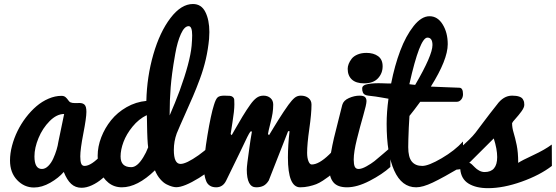

<svg xmlns="http://www.w3.org/2000/svg" viewBox="-20 -958 2843 982"><path d="M549.8 -228 573.2 -119.6Q560.1 -101.6 542.7 -82.5Q525.4 -63.5 501.7 -43.5Q478 -23.4 450.2 -10.5Q422.4 2.4 397 2.4Q365.7 2.4 344 -17.6Q322.3 -37.6 306.2 -78.6Q279.8 -47.9 237.1 -23.4Q194.3 1 153.8 1Q104 1 67.6 -37.1Q31.2 -75.2 31.2 -137.2Q31.2 -173.3 41.5 -212.4Q51.8 -251.5 69.6 -287.8Q87.4 -324.2 112.5 -357.2Q137.7 -390.1 166.3 -414.6Q194.8 -439 228.3 -453.4Q261.7 -467.8 294.4 -467.8Q307.6 -467.8 315.4 -460.9Q323.2 -454.1 328.9 -445.6Q334.5 -437 340.3 -434.6Q349.1 -430.7 364.7 -430.7Q368.2 -430.7 375.5 -430.9Q382.8 -431.2 386.7 -431.2Q403.8 -431.2 412.8 -422.1Q421.9 -413.1 421.9 -385.7Q421.9 -355.5 406.2 -275.1Q390.6 -194.8 390.6 -158.2Q390.6 -133.3 395.3 -121.3Q399.9 -109.4 412.6 -109.4Q447.3 -109.4 501.5 -168.5Q524.9 -193.8 549.8 -228ZM156.2 -158.2Q156.2 -93.8 194.3 -93.8Q211.4 -93.8 226.8 -109.1Q242.2 -124.5 252.4 -147.2Q262.7 -169.9 269.3 -191.9Q275.9 -213.9 278.3 -231.4L308.1 -375Q270 -375 233.9 -338.6Q197.8 -302.2 177 -252Q156.2 -201.7 156.2 -158.2Z M730.5 -369.1Q689.5 -349.1 658 -310.5Q626.5 -272 611.6 -231.9Q596.7 -191.9 596.7 -157.7Q596.7 -103 651.4 -103Q682.1 -103 712.9 -153.8Q727.5 -177.2 737.8 -204.6Q736.8 -210 735.8 -222.2Q734.9 -234.4 734.1 -249.3Q733.4 -264.2 732.9 -281Q732.4 -297.9 732.2 -313.5Q731.9 -329.1 731.7 -341.8Q731.4 -354.5 731.2 -362.1Q731 -369.6 730.5 -369.1ZM1051.8 -208.5 1066.4 -95.7Q1036.1 -71.8 998 -47.9Q920.9 -0.5 881.3 -0.5Q872.6 -0.5 860.6 -3.7Q848.6 -6.8 832.3 -14.9Q815.9 -22.9 799.6 -41.7Q783.2 -60.5 772.5 -86.9Q682.6 0 603.5 0Q563.5 0 534.4 -23.7Q505.4 -47.4 492.4 -83Q479.5 -118.7 479.5 -161.1Q479.5 -208 497.8 -255.6Q516.1 -303.2 548.1 -343Q580.1 -382.8 627.4 -409.9Q674.8 -437 728.5 -441.9Q731.4 -565.9 764.4 -680.2Q797.4 -794.4 852.1 -866Q906.7 -937.5 966.8 -937.5Q1009.8 -937.5 1030.3 -896.7Q1050.8 -856 1050.8 -793.9Q1050.8 -777.3 1049.3 -758.8Q1044.4 -706.1 1032.7 -655.3Q1021 -604.5 1002.4 -554.4Q983.9 -504.4 967 -465.3Q950.2 -426.3 924.6 -369.1Q898.9 -312 883.8 -275.4Q869.1 -234.9 869.1 -190.9Q869.1 -119.6 903.3 -119.6Q932.6 -119.6 995.6 -164.1Q1022.9 -184.1 1051.8 -208.5ZM960 -723.1Q962.9 -757.8 962.9 -777.3Q962.9 -824.2 944.8 -824.2Q923.3 -824.2 905.3 -784.4Q887.2 -744.6 876.5 -683.6Q865.7 -622.6 860.6 -583.3Q855.5 -543.9 853 -512.2Q847.7 -447.8 847.7 -372.6V-367.7Q876 -432.6 898.9 -494.1Q952.1 -640.6 960 -723.1Z M1242.2 -91.3Q1242.2 -110.4 1255.4 -201.7Q1260.7 -242.2 1268.6 -285.6H1261.2Q1254.4 -276.9 1244.4 -256.6Q1234.4 -236.3 1203.4 -171.1Q1172.4 -106 1136.7 -34.2Q1120.1 0 1085.4 0Q1066.4 0 1053.5 -8.3Q1040.5 -16.6 1034.4 -32Q1028.3 -47.4 1025.9 -63.7Q1023.4 -80.1 1023.4 -102.1Q1023.4 -159.7 1041 -265.9Q1058.6 -372.1 1074.2 -420.9Q1083.5 -451.7 1093.3 -460.2Q1103 -468.8 1127 -468.8Q1147 -468.8 1156.2 -467.8Q1165.5 -466.8 1171.4 -461.4Q1177.2 -456.1 1178 -448.7Q1178.7 -441.4 1178.7 -424.3Q1178.7 -391.6 1168.9 -332Q1161.1 -281.2 1159.7 -272.5L1165 -266.6Q1165.5 -267.1 1181.2 -295.2Q1196.8 -323.2 1219.7 -361.1Q1242.7 -398.9 1259.8 -422.4Q1275.9 -445.3 1291.5 -457Q1307.1 -468.8 1327.6 -468.8Q1349.1 -468.8 1363.3 -456.5Q1377.4 -444.3 1377.4 -422.9Q1377.4 -399.9 1374 -378.7Q1370.6 -357.4 1363.3 -329.1Q1356 -300.8 1354 -290.5Q1350.6 -275.4 1350.6 -272.5L1356 -266.6Q1356.4 -267.1 1363.3 -278.6Q1370.1 -290 1380.9 -307.6Q1391.6 -325.2 1404.1 -345.2Q1416.5 -365.2 1430.7 -386.5Q1444.8 -407.7 1455.6 -422.4Q1473.1 -446.3 1486.6 -457.5Q1500 -468.8 1518.6 -468.8Q1542.5 -468.8 1557.9 -456.5Q1573.2 -444.3 1573.2 -422.9Q1573.2 -377.4 1562 -299.3Q1550.8 -221.2 1550.8 -176.3Q1550.8 -150.4 1557.6 -133.5Q1564.5 -116.7 1574.2 -116.7Q1610.8 -116.7 1663.1 -167Q1688 -190.4 1710.4 -217.8L1718.8 -102.5Q1710.4 -95.7 1690.9 -79.3Q1671.4 -63 1661.1 -54.9Q1650.9 -46.9 1631.8 -34.4Q1612.8 -22 1597.2 -15.9Q1581.5 -9.8 1559.8 -4.9Q1538.1 0 1515.1 0Q1452.6 0 1452.6 -152.3Q1452.6 -214.8 1460.9 -287.1H1453.6L1354.5 -34.7Q1342.3 -15.1 1327.1 -7.6Q1312 0 1290 0Q1242.2 0 1242.2 -91.3Z M1976.6 -203.1V-104Q1935.1 -66.4 1870.8 -33.2Q1806.6 0 1754.9 0Q1706.5 0 1685.3 -25.4Q1664.1 -50.8 1664.1 -98.1Q1664.1 -127 1671.9 -171.9Q1679.7 -216.8 1688 -251.7Q1696.3 -286.6 1710.9 -343.5Q1725.6 -400.4 1730.5 -421.4Q1736.8 -444.3 1764.6 -456.5Q1792.5 -468.8 1819.3 -468.8Q1838.9 -468.8 1846.7 -461.7Q1854.5 -454.6 1854.5 -440.9Q1854.5 -424.3 1838.1 -367.9Q1821.8 -311.5 1805.4 -246.1Q1789.1 -180.7 1789.1 -141.6Q1789.1 -117.7 1794.4 -105.7Q1799.8 -93.8 1814 -93.8Q1830.1 -93.8 1854.2 -107.2Q1878.4 -120.6 1895.3 -134Q1912.1 -147.5 1940.9 -172.4Q1969.7 -197.3 1976.6 -203.1ZM1758.3 -606Q1758.3 -618.2 1763.4 -631.3Q1768.6 -644.5 1778.8 -657.7Q1789.1 -670.9 1808.8 -679.2Q1828.6 -687.5 1854 -687.5Q1890.6 -687.5 1913.8 -670.7Q1937 -653.8 1937 -619.1Q1937 -583 1913.1 -557.4Q1889.2 -531.7 1842.3 -531.7Q1800.8 -531.7 1779.5 -551.5Q1758.3 -571.3 1758.3 -606Z M2348.1 -234.4V-109.4Q2244.1 -48.3 2193.1 -24.2Q2142.1 0 2108.4 0Q2034.7 0 1996.1 -85.9Q1957.5 -171.9 1957.5 -324.7Q1957.5 -384.3 1966.8 -453.1Q1956.1 -454.6 1930.2 -459.5Q1904.3 -464.4 1863.8 -468.8Q1852.5 -470.2 1845.7 -474.1Q1838.9 -478 1836.2 -484.6Q1833.5 -491.2 1833 -495.4Q1832.5 -499.5 1832.5 -506.3Q1832.5 -523.4 1864 -528.6Q1895.5 -533.7 1936 -532Q1976.6 -530.3 1980.5 -531.2Q1998.5 -622.6 2027.1 -698.5Q2055.7 -774.4 2095.5 -824.7Q2135.3 -875 2176.8 -875Q2218.3 -875 2244.1 -833Q2270 -791 2270 -731.9Q2270 -652.8 2183.6 -515.1Q2193.4 -514.2 2254.4 -512.2Q2315.4 -510.3 2329.6 -509.3Q2348.1 -508.8 2348.1 -476.1Q2348.1 -459.5 2338.6 -448.5Q2329.1 -437.5 2316.9 -437.5H2129.4Q2097.7 -394 2074.2 -365.2Q2072.8 -346.2 2070.8 -305.7Q2067.9 -238.3 2067.9 -205.1Q2067.9 -154.3 2086.2 -131.8Q2104.5 -109.4 2139.6 -109.4Q2171.9 -109.4 2239 -148.7Q2306.2 -188 2348.1 -234.4ZM2191.9 -727.5Q2191.9 -765.6 2166 -765.6Q2127 -765.6 2073.7 -527.3Q2078.6 -526.4 2088.6 -525.4Q2098.6 -524.4 2103.5 -523.9Q2191.9 -675.3 2191.9 -727.5Z M2317.4 -187.5Q2357.9 -222.2 2379.4 -243.7Q2400.9 -265.1 2411.9 -279.3Q2422.9 -293.5 2453.6 -334.7Q2484.4 -376 2521 -421.9Q2554.7 -468.8 2599.1 -468.8Q2621.1 -468.8 2635 -464.1Q2648.9 -459.5 2654.1 -450.7Q2659.2 -441.9 2660.4 -436.3Q2661.6 -430.7 2661.6 -421.9Q2661.6 -408.2 2647 -388.2Q2632.3 -368.2 2616.5 -350.8Q2600.6 -333.5 2599.1 -328.1Q2599.1 -304.7 2606.9 -279.3Q2614.7 -253.9 2622.6 -216.3Q2630.4 -178.7 2630.4 -125Q2648.4 -137.2 2707.8 -164.8Q2767.1 -192.4 2802.2 -218.8L2802.7 -109.4Q2741.2 -62 2647.9 -28.8Q2554.7 4.4 2476.1 4.4Q2414.6 4.4 2376.5 -19Q2338.4 -42.5 2334 -92.8Q2322.3 -90.3 2307.6 -90.3Q2297.4 -90.3 2292.7 -90.8Q2288.1 -91.3 2281.7 -94.2Q2275.4 -97.2 2272.9 -104.7Q2270.5 -112.3 2270.5 -125Q2270.5 -135.7 2276.9 -147Q2283.2 -158.2 2289.6 -164.3Q2295.9 -170.4 2306.4 -178.7Q2316.9 -187 2317.4 -187.5ZM2505.4 -250 2379.9 -125Q2384.8 -125 2392.8 -117.7Q2400.9 -110.4 2409.2 -101.6Q2417.5 -92.8 2430.9 -85.4Q2444.3 -78.1 2458.5 -78.1Q2522.9 -78.1 2522.9 -154.8Q2522.9 -194.8 2505.4 -250Z"/></svg>

Font: iCiel Pacifico
Style: Regular
Weight: 400
Designer: Vernon Adams
Foundry: Vernon Adams
Version: Version 1.00 September 26, 2014, initial release